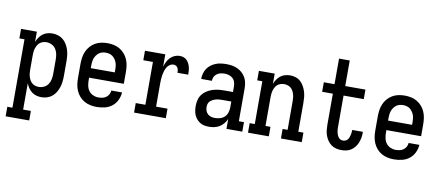

<svg xmlns="http://www.w3.org/2000/svg" viewBox="-79 -1055 3658 1590"><g transform="rotate(10 1750.0 -260.0)"><path d="M24 215V135H67V-440H24V-520H157V-433Q164 -453 176.5 -471.5Q189 -490 206 -503Q223 -516 244 -522Q265 -528 287 -528Q312 -528 335.5 -520.5Q359 -513 377.5 -497.5Q396 -482 408.5 -461Q421 -440 428.5 -416.5Q436 -393 438.5 -368.5Q441 -344 441 -320V-200Q441 -176 438.5 -151.5Q436 -127 428.5 -103.5Q421 -80 408.5 -59Q396 -38 377.5 -22.5Q359 -7 335.5 0.5Q312 8 287 8Q265 8 244 2Q223 -4 206 -17Q189 -30 176.5 -48.5Q164 -67 157 -87V135H222V215ZM251 -72Q274 -72 295.5 -82.5Q317 -93 329.5 -112Q342 -131 346.5 -154Q351 -177 351 -200V-320Q351 -343 346.5 -366Q342 -389 329.5 -408Q317 -427 295.5 -437.5Q274 -448 251 -448Q236 -448 221.5 -443.5Q207 -439 195.5 -429.5Q184 -420 176.5 -407Q169 -394 164.5 -379.5Q160 -365 158.5 -350Q157 -335 157 -320V-200Q157 -185 158.5 -170Q160 -155 164.5 -140.5Q169 -126 176.5 -113Q184 -100 195.5 -90.5Q207 -81 221.5 -76.5Q236 -72 251 -72Z M752 8Q725 8 698.5 2.5Q672 -3 648.5 -16Q625 -29 607 -49.5Q589 -70 578 -95Q567 -120 563 -146.5Q559 -173 559 -200V-320Q559 -347 563 -373.5Q567 -400 577.5 -424.5Q588 -449 606 -469.5Q624 -490 647 -503.5Q670 -517 696.5 -522.5Q723 -528 750 -528Q777 -528 803.5 -522.5Q830 -517 853 -503.5Q876 -490 894 -469.5Q912 -449 922.5 -424.5Q933 -400 937 -373.5Q941 -347 941 -320V-220H649V-200Q649 -177 653.5 -153.5Q658 -130 671.5 -111Q685 -92 707 -82Q729 -72 752 -72Q769 -72 786 -75.5Q803 -79 817 -89Q831 -99 839.5 -114.5Q848 -130 849 -147H939Q937 -113 922 -81.5Q907 -50 880 -29Q853 -8 819.5 0Q786 8 752 8ZM649 -300H851V-320Q851 -335 849.5 -350.5Q848 -366 843 -380.5Q838 -395 829 -408Q820 -421 808 -430.5Q796 -440 780.5 -444Q765 -448 750 -448Q735 -448 719.5 -444Q704 -440 692 -430.5Q680 -421 671 -408Q662 -395 657 -380.5Q652 -366 650.5 -350.5Q649 -335 649 -320Z M1066 0V-80H1147V-440H1066V-520H1237V-416Q1243 -437 1253 -457.5Q1263 -478 1278.5 -494Q1294 -510 1315 -519Q1336 -528 1358 -528Q1374 -528 1389.5 -523Q1405 -518 1416.5 -506.5Q1428 -495 1435.5 -480.5Q1443 -466 1447 -450.5Q1451 -435 1452 -419Q1453 -403 1453 -387H1363Q1363 -397 1361.5 -407.5Q1360 -418 1355 -427.5Q1350 -437 1341 -442.5Q1332 -448 1321 -448Q1303 -448 1288 -438Q1273 -428 1264 -412.5Q1255 -397 1250 -380Q1245 -363 1242 -346Q1239 -329 1238 -311Q1237 -293 1237 -276V-80H1333V0Z M1697 8Q1678 8 1658.5 4.5Q1639 1 1622.5 -9Q1606 -19 1593 -34Q1580 -49 1572.5 -66.5Q1565 -84 1562 -103.5Q1559 -123 1559 -142Q1559 -168 1565 -193Q1571 -218 1586 -238.5Q1601 -259 1622.5 -273Q1644 -287 1668 -295.5Q1692 -304 1717.5 -307Q1743 -310 1768 -310H1843V-355Q1843 -374 1837.5 -392.5Q1832 -411 1818 -424Q1804 -437 1785.5 -442.5Q1767 -448 1749 -448Q1731 -448 1714.5 -444Q1698 -440 1684 -430Q1670 -420 1662.5 -404.5Q1655 -389 1655 -371H1565V-372Q1565 -394 1571 -416.5Q1577 -439 1589.5 -458Q1602 -477 1620.5 -491Q1639 -505 1660 -513.5Q1681 -522 1703.5 -525Q1726 -528 1749 -528Q1773 -528 1796.5 -524.5Q1820 -521 1842 -511Q1864 -501 1882 -485Q1900 -469 1912 -448Q1924 -427 1928.5 -403Q1933 -379 1933 -355V-80H1976V0H1843V-83Q1834 -62 1819 -44Q1804 -26 1784.5 -14Q1765 -2 1742.5 3Q1720 8 1697 8ZM1732 -72Q1754 -72 1776 -78.5Q1798 -85 1813.5 -100Q1829 -115 1836 -136.5Q1843 -158 1843 -180V-230H1768Q1755 -230 1741.5 -229Q1728 -228 1715 -224.5Q1702 -221 1689.5 -215Q1677 -209 1667.5 -200Q1658 -191 1653.5 -178Q1649 -165 1649 -151Q1649 -135 1654.5 -119Q1660 -103 1672 -92Q1684 -81 1700 -76.5Q1716 -72 1732 -72Z M2024 0V-80H2067V-440H2024V-520H2157V-433Q2164 -453 2176 -471Q2188 -489 2205 -502.5Q2222 -516 2243.5 -522Q2265 -528 2286 -528Q2310 -528 2333.5 -520.5Q2357 -513 2374.5 -496.5Q2392 -480 2403.5 -459Q2415 -438 2422 -415Q2429 -392 2431 -368Q2433 -344 2433 -320V-80H2476V0H2301V-80H2343V-320Q2343 -335 2341.5 -350Q2340 -365 2336 -379Q2332 -393 2324.5 -406.5Q2317 -420 2305.5 -429.5Q2294 -439 2279.5 -443.5Q2265 -448 2250 -448Q2235 -448 2220.5 -443.5Q2206 -439 2194.5 -429.5Q2183 -420 2175.5 -406.5Q2168 -393 2164 -379Q2160 -365 2158.5 -350Q2157 -335 2157 -320V-80H2199V0Z M2810 8Q2787 8 2765 2.5Q2743 -3 2724.5 -16.5Q2706 -30 2693 -49Q2680 -68 2672.5 -89.5Q2665 -111 2662.5 -133.5Q2660 -156 2660 -178V-440H2570V-520H2660V-735H2750V-520H2920V-440H2750V-178Q2750 -167 2750.5 -155.5Q2751 -144 2753.5 -133Q2756 -122 2760 -111.5Q2764 -101 2771 -91.5Q2778 -82 2788 -77Q2798 -72 2810 -72Q2820 -72 2830 -76Q2840 -80 2847 -88Q2854 -96 2858 -105.5Q2862 -115 2864.5 -125.5Q2867 -136 2868.5 -146Q2870 -156 2870 -167V-172H2959Q2959 -170 2959.5 -167.5Q2960 -165 2960 -162Q2960 -141 2956 -120Q2952 -99 2944 -79Q2936 -59 2922.5 -42Q2909 -25 2891 -13Q2873 -1 2852 3.5Q2831 8 2810 8Z M3252 8Q3225 8 3198.5 2.5Q3172 -3 3148.5 -16Q3125 -29 3107 -49.5Q3089 -70 3078 -95Q3067 -120 3063 -146.5Q3059 -173 3059 -200V-320Q3059 -347 3063 -373.5Q3067 -400 3077.5 -424.5Q3088 -449 3106 -469.5Q3124 -490 3147 -503.5Q3170 -517 3196.5 -522.5Q3223 -528 3250 -528Q3277 -528 3303.5 -522.5Q3330 -517 3353 -503.5Q3376 -490 3394 -469.5Q3412 -449 3422.5 -424.5Q3433 -400 3437 -373.5Q3441 -347 3441 -320V-220H3149V-200Q3149 -177 3153.5 -153.5Q3158 -130 3171.5 -111Q3185 -92 3207 -82Q3229 -72 3252 -72Q3269 -72 3286 -75.5Q3303 -79 3317 -89Q3331 -99 3339.5 -114.5Q3348 -130 3349 -147H3439Q3437 -113 3422 -81.5Q3407 -50 3380 -29Q3353 -8 3319.5 0Q3286 8 3252 8ZM3149 -300H3351V-320Q3351 -335 3349.5 -350.5Q3348 -366 3343 -380.5Q3338 -395 3329 -408Q3320 -421 3308 -430.5Q3296 -440 3280.5 -444Q3265 -448 3250 -448Q3235 -448 3219.5 -444Q3204 -440 3192 -430.5Q3180 -421 3171 -408Q3162 -395 3157 -380.5Q3152 -366 3150.5 -350.5Q3149 -335 3149 -320Z"/></g></svg>

Font: Iosevka Curly Slab Medium
Style: Regular
Weight: 500
Monospace: yes
Designer: Belleve Invis
Foundry: Belleve Invis
Version: Version 22.1.2; ttfautohint (v1.8.4)